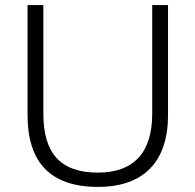

<svg xmlns="http://www.w3.org/2000/svg" viewBox="-20 -725 766 753"><path d="M364 8C543 8 639 -90 639 -274V-705H577V-279C577 -125 503 -48 364 -48C216 -48 150 -125 150 -279V-705H88V-274C88 -90 176 8 364 8Z"/></svg>

Font: Poppy and Pepper Light
Style: Regular
Weight: 300
Designer: Thy Ha
Foundry: Thy Ha
Version: Version 0.001;Glyphs 3.2 (3227)